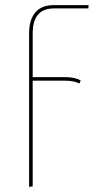

<svg xmlns="http://www.w3.org/2000/svg" viewBox="-20 -538 379 752"><path d="M108 -407V-236H234Q273 -236 296 -223L291 -211Q270 -222 233 -222H108V192L94 194V-407Q94 -461 118.5 -489.5Q143 -518 191 -518H327L326 -505H191Q108 -505 108 -407Z"/></svg>

Font: Fira Sans Compressed Hair
Style: Regular
Weight: 100
Width: 1
Designer: bBox Type GmbH & Carrois Corporate GbR & Edenspiekermann AG
Foundry: bBox Type GmbH & Carrois Corporate GbR & Edenspiekermann AG
Version: Version 4.301